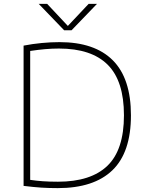

<svg xmlns="http://www.w3.org/2000/svg" viewBox="-20 -964 758 989"><path d="M277.5 5Q232.5 5 193.5 2.5Q154.5 0 101.5 -6.5V-729Q147.5 -738 195.2 -742.5Q243 -747 286.5 -747Q467.5 -747 561 -653.5Q654.5 -560 654.5 -370Q654.5 -179 559 -87Q463.5 5 277.5 5ZM278.5 -28Q448 -28 533.2 -110Q618.5 -192 618.5 -370Q618.5 -547 534.8 -630.5Q451 -714 283.5 -714Q248.5 -714 212 -710.8Q175.5 -707.5 135.5 -701.5V-37.5Q166 -33 199.8 -30.5Q233.5 -28 278.5 -28ZM310.5 -808 179.5 -944H223L329.5 -830.5L436.5 -944H479.5L348.5 -808Z"/></svg>

Font: Encode Sans Semi Expanded Thin
Style: Regular
Weight: 100
Width: 6
Designer: Multiple Designers
Foundry: Impallari Type
Version: Version 3.000; ttfautohint (v1.8.3) -l 8 -r 50 -G 200 -x 14 